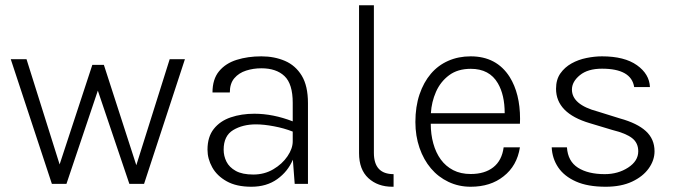

<svg xmlns="http://www.w3.org/2000/svg" viewBox="-20 -700 2578 731"><path d="M528.5 0H472.5L352.5 -355L233 0H177.5L21 -474.5H81L207 -74L331.5 -453H375.5L499 -71L626 -474.5H684Z M937 11Q880 11 843 -9.8Q806 -30.5 788 -63Q770 -95.5 770 -130Q770 -179 794 -209.2Q818 -239.5 858.5 -253.2Q899 -267 948.5 -267Q1019.5 -267 1094.5 -238V-308.5Q1094.5 -380.5 1063.2 -410.2Q1032 -440 975 -440Q944.5 -440 917 -431.2Q889.5 -422.5 872.2 -402.2Q855 -382 855 -348H789Q789 -398.5 814 -428.8Q839 -459 881.2 -472.2Q923.5 -485.5 975 -485.5Q1024.5 -485.5 1064.8 -468.2Q1105 -451 1128.8 -412Q1152.5 -373 1152.5 -307.5V0H1102L1095 -92Q1076 -47 1035.5 -18Q995 11 937 11ZM944.5 -35.5Q986.5 -35.5 1020.5 -55.5Q1054.5 -75.5 1074.5 -105Q1094.5 -134.5 1094.5 -162V-199Q1061.5 -212 1023 -219.2Q984.5 -226.5 954.5 -226.5Q904 -226.5 867.8 -204.8Q831.5 -183 831.5 -130Q831.5 -106 842.2 -84.5Q853 -63 877.8 -49.2Q902.5 -35.5 944.5 -35.5Z M1478.5 11H1474Q1418 11 1382.5 -21.8Q1347 -54.5 1347 -117V-680H1403.5V-118Q1403.5 -37 1478.5 -37Z M1772 11Q1726.5 11 1687.5 -7.5Q1648.5 -26 1620.8 -58.8Q1593 -91.5 1577.2 -137Q1561.5 -182.5 1561.5 -235.5Q1561.5 -294 1577.2 -340.5Q1593 -387 1620.5 -419.2Q1648 -451.5 1686.8 -468.5Q1725.5 -485.5 1772 -485.5Q1870.5 -485.5 1920.5 -407Q1960 -343.5 1960 -247.5L1959.5 -229H1620Q1620 -188.5 1629.8 -153.5Q1639.5 -118.5 1658.2 -92.8Q1677 -67 1705.5 -52.2Q1734 -37.5 1772 -37.5Q1825.5 -37.5 1858.2 -63.2Q1891 -89 1897.5 -139H1959.5Q1948.5 -68.5 1897 -28.5Q1847.5 11 1772 11ZM1901.5 -269Q1901.5 -338.5 1875.5 -383Q1843.5 -438 1772.5 -438Q1722.5 -438 1689.8 -413.5Q1657 -389 1640 -350.5Q1623 -312 1620.5 -269Z M2286 11Q2217.5 11 2172.8 -9Q2128 -29 2105.2 -62.8Q2082.5 -96.5 2080.5 -139H2138.5Q2142 -86 2180.5 -61.5Q2219 -37 2282.5 -37Q2333 -37 2371.5 -62Q2410 -87 2410 -124Q2410 -156 2386.5 -174.2Q2363 -192.5 2312 -205L2225.5 -231Q2097 -269 2097 -362Q2097 -397 2113.5 -420.5Q2130 -444 2156 -458.5Q2182 -473 2212.8 -479.2Q2243.5 -485.5 2272 -485.5Q2357.5 -485.5 2405 -451.8Q2452.5 -418 2454.5 -368.5H2394.5Q2383.5 -438.5 2272 -438.5Q2218 -438.5 2187.8 -413.8Q2157.5 -389 2157.5 -359Q2157.5 -301.5 2255.5 -275.5L2340.5 -249Q2406 -231 2439 -200.8Q2472 -170.5 2472 -124Q2472 -90 2450 -59Q2428 -28 2386.5 -8.5Q2345 11 2286 11Z"/></svg>

Font: Betina Sans Light
Style: Regular
Weight: 300
Designer: Jonathan Pinhorn (font) & Cristiano Sobral (main changes)
Version: Version 2.001;October 6, 2020;FontCreator 13.0.0.2681 64-bit